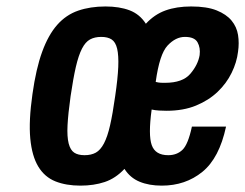

<svg xmlns="http://www.w3.org/2000/svg" viewBox="-20 -573 770 603"><path d="M81.9 -277.3Q69.9 -193.3 75.1 -137.9Q80.4 -82.4 100.4 -49.6Q120.3 -16.9 154 -3.4Q187.7 10 232.6 10Q274.7 10 308.9 -1.4Q343.1 -12.9 370.9 -42.6Q388.6 -14.6 418.4 -2.3Q448.1 10 488.1 10Q562.3 10 615.5 -33.2Q668.7 -76.4 689.9 -175.3H582.7Q570.6 -119 552.9 -102.3Q535.3 -85.6 508.3 -85.6Q467.7 -85.6 456.5 -117.4Q445.3 -149.1 456.3 -229Q468.1 -226.4 480.1 -225.8Q492.1 -225.1 503.1 -225.1Q556.1 -225.1 595.9 -241.6Q635.7 -258 663.5 -284.6Q691.3 -311.1 707.4 -344.1Q723.6 -377 727.6 -410.7Q731.6 -437.7 727.6 -463.1Q723.6 -488.6 707.2 -508.4Q690.9 -528.1 660.3 -540.4Q629.7 -552.7 580.3 -552.7Q534.6 -552.7 499.8 -540.2Q465 -527.7 438.1 -498.4Q419 -528.4 387 -540.6Q355 -552.7 311.3 -552.7Q263.6 -552.7 225.6 -539.6Q187.7 -526.6 159.6 -494.9Q131.6 -463.1 112.4 -410.2Q93.1 -357.3 81.9 -277.3ZM201.7 -270.9Q209.9 -326.6 218.2 -362.8Q226.6 -399 237.4 -420.1Q248.1 -441.1 262.7 -449.1Q277.3 -457.1 297.9 -457.1Q318.4 -457.1 330.6 -449.1Q342.9 -441.1 347.9 -420.1Q352.9 -399 351.4 -362.8Q349.9 -326.6 341.7 -270.9Q333.9 -215.1 325.7 -179.4Q317.6 -143.7 306.5 -122.6Q295.4 -101.6 280.9 -93.6Q266.3 -85.6 245.7 -85.6Q225.1 -85.6 213.1 -93.6Q201 -101.6 195.6 -122.6Q190.3 -143.7 192.1 -179.4Q193.9 -215.1 201.7 -270.9ZM560.7 -457.1Q590.9 -457.1 600.4 -440.1Q609.9 -423.1 607 -400Q601.9 -369.6 577.7 -341.2Q553.6 -312.9 498.4 -312.9Q492.4 -312.9 485.2 -313.1Q478 -313.4 469 -315.7Q480.9 -402.7 506.2 -429.9Q531.6 -457.1 560.7 -457.1Z"/></svg>

Font: Secuela ExtLt
Style: Italic
Weight: 200
Italic angle: -8°
Designer: Fernando Haro
Foundry: deFharo
Version: Version 1.704